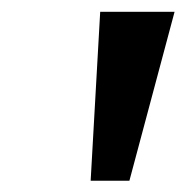

<svg xmlns="http://www.w3.org/2000/svg" viewBox="-20 -748 324 334"><path d="M137.7 -433.6 154.3 -727.5H283.7L205.1 -433.6Z"/></svg>

Font: Inter 18pt SemiBold
Style: Italic
Weight: 600
Italic angle: -9.3988°
Designer: Rasmus Andersson
Foundry: rsms
Version: Version 4.001;git-66647c0bb